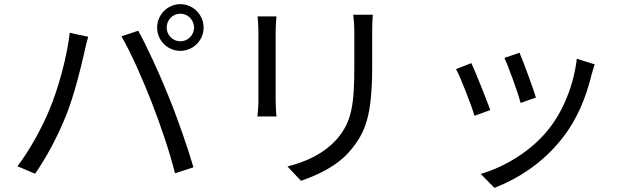

<svg xmlns="http://www.w3.org/2000/svg" viewBox="-20 -830 3040 925"><path d="M783 -697C783 -734 812 -764 849 -764C885 -764 915 -734 915 -697C915 -661 885 -631 849 -631C812 -631 783 -661 783 -697ZM737 -697C737 -635 787 -585 849 -585C910 -585 961 -635 961 -697C961 -759 910 -810 849 -810C787 -810 737 -759 737 -697ZM218 -301C183 -217 127 -112 64 -29L149 7C205 -73 259 -176 296 -268C338 -370 373 -518 387 -581C391 -602 399 -631 405 -653L316 -672C303 -556 261 -404 218 -301ZM710 -339C752 -232 798 -97 823 5L912 -24C886 -114 833 -267 792 -366C750 -472 686 -610 646 -682L565 -655C609 -581 670 -442 710 -339Z M1776 -759H1682C1685 -734 1687 -706 1687 -672V-514C1687 -325 1675 -244 1604 -161C1542 -91 1457 -51 1365 -28L1430 41C1503 16 1603 -27 1668 -105C1740 -191 1773 -270 1773 -510V-672C1773 -706 1774 -734 1776 -759ZM1312 -751H1221C1223 -732 1225 -697 1225 -679V-346C1225 -316 1222 -284 1220 -269H1312C1310 -287 1308 -320 1308 -345V-679C1308 -703 1310 -732 1312 -751Z M2483 -576 2410 -551C2431 -506 2477 -379 2488 -334L2562 -360C2549 -404 2500 -536 2483 -576ZM2845 -520 2759 -547C2744 -419 2692 -292 2621 -205C2539 -102 2412 -26 2296 8L2362 75C2474 32 2596 -45 2688 -163C2760 -253 2803 -360 2830 -470C2834 -483 2838 -499 2845 -520ZM2251 -526 2177 -497C2197 -462 2251 -324 2266 -272L2342 -300C2323 -352 2271 -483 2251 -526Z"/></svg>

Font: Source Han Sans TC
Style: Regular
Weight: 400
Designer: Ryoko NISHIZUKA 西塚涼子 (kana, bopomofo & ideographs); Paul D. Hunt (Latin, Greek & Cyrillic); Sandoll Communications 산돌커뮤니
Foundry: Adobe
Version: Version 2.002;hotconv 1.0.116;makeotfexe 2.5.65601